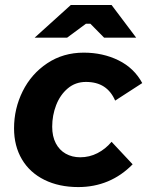

<svg xmlns="http://www.w3.org/2000/svg" viewBox="-20 -740 602 771"><path d="M36.4 -224.8Q36.4 -303.8 71.1 -373.6Q105.8 -443.4 169.8 -486Q233.8 -528.6 316.2 -528.6Q393 -528.6 455.7 -497.8Q518.4 -467 551.2 -406.4L442.4 -336Q426.4 -373.2 397.4 -392.1Q368.4 -411 325.2 -411Q282.8 -411 252.1 -385Q221.4 -359 205.5 -317.9Q189.6 -276.8 189.6 -231.2Q189.6 -192.4 204 -164.8Q218.4 -137.2 244 -122.8Q269.6 -108.4 302.2 -108.4Q339 -108.4 371.4 -125Q403.8 -141.6 428 -170.6L512.6 -80.2Q468 -34.6 413.1 -11.7Q358.2 11.2 294.4 11.2Q217 11.2 158.3 -17.8Q99.6 -46.8 68 -100.3Q36.4 -153.8 36.4 -224.8ZM398 -588.8 343 -644.6H325L249.6 -588.8H119.2L264.4 -720H428L526.8 -588.8Z"/></svg>

Font: Fixel Italic Variable Display Thin
Style: Italic
Weight: 100
Italic angle: -10°
Designer: AlfaBravo + MacPaw
Foundry: Kyrylo Tkachov, Marchela Mozhyna, Serhii Makarenko, Maria Weinstein, Zakhar Kryvoshyya
Version: Version 1.210;Glyphs 3.2 (3217)